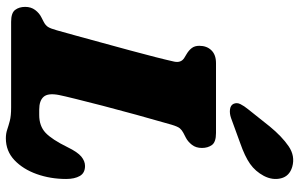

<svg xmlns="http://www.w3.org/2000/svg" viewBox="-203 -801 1022 656"><g transform="rotate(90 308.0 -473.0)"><path d="M347.5 0H54.5Q24 0 13.8 -13.8Q3.5 -27.5 3.5 -48Q3.5 -68 14.2 -82.2Q25 -96.5 39.5 -103.5L55 -111.5Q66.5 -117.5 72 -126Q77.5 -134.5 83.5 -156Q91 -182 102 -222.5Q113 -263 126 -310.2Q139 -357.5 151.8 -404.8Q164.5 -452 174.8 -492Q185 -532 190.5 -557Q195.5 -580.5 178 -591.5L164 -600Q151.5 -607.5 144 -617.5Q136.5 -627.5 136.5 -643Q136.5 -668.5 151.8 -684.2Q167 -700 195.5 -700H434.5Q465.5 -700 475.5 -686Q485.5 -672 485.5 -652Q485.5 -631.5 474.8 -617.8Q464 -604 450.5 -597L434 -588.5Q424.5 -583.5 418.5 -576.5Q412.5 -569.5 406 -548Q389 -488.5 372.2 -428Q355.5 -367.5 341.5 -313.5Q327.5 -259.5 317.8 -220Q308 -180.5 304.5 -163Q297.5 -126 310.8 -111Q324 -96 354.5 -96H373Q410.5 -96 433.5 -117.5Q456.5 -139 483 -193Q499.5 -227 515 -239.8Q530.5 -252.5 547 -252.5Q571 -252.5 581.2 -234.8Q591.5 -217 591.5 -188Q591.5 -134.5 574.8 -87.5Q558 -40.5 527 -11.2Q496 18 452.5 18Q436.5 18 423.2 13.5Q410 9 393 4.5Q376 0 347.5 0ZM412 -883.5Q446 -925 479.5 -948Q513 -971 550 -960.5Q582 -951 589.2 -922.2Q596.5 -893.5 581 -863.5Q565.5 -834.5 540 -816.5Q514.5 -798.5 468.5 -782.5L383.5 -751.5Q368 -746 354 -747.8Q340 -749.5 335 -759.5Q329.5 -771 335.8 -783.5Q342 -796 353.5 -810Z"/></g></svg>

Font: Fraunces 72pt S100 Black
Style: Italic
Weight: 900
Italic angle: -16°
Version: Version 1.000; ttfautohint (v1.8.3)